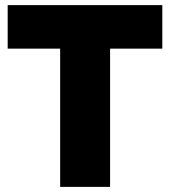

<svg xmlns="http://www.w3.org/2000/svg" viewBox="-20 -730 664 750"><path d="M614 -710H10V-540H215V0H410V-540H614Z"/></svg>

Font: Raleway Black
Style: Regular
Weight: 900
Designer: Matt McInerney, Pablo Impallari, Rodrigo Fuenzalida
Foundry: Matt McInerney, Pablo Impallari, Rodrigo Fuenzalida
Version: Version 3.000g; ttfautohint (v1.5) -l 8 -r 28 -G 28 -x 14 -D